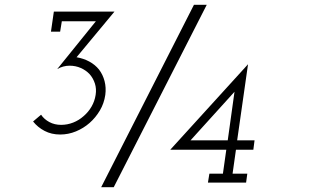

<svg xmlns="http://www.w3.org/2000/svg" viewBox="-20 -756 1316 795"><path d="M217 -470Q229 -477 242 -480.5Q255 -484 268 -484Q293 -484 314.5 -474.5Q336 -465 351 -449Q366 -432 373 -410Q380 -388 376 -363Q372 -337 359 -314.5Q346 -292 326 -275Q307 -258 283 -248.5Q259 -239 233 -239Q206 -239 184.5 -250.5Q163 -262 150 -281L117 -253Q136 -229 164.5 -214Q193 -199 229 -199Q263 -199 294.5 -212Q326 -225 351 -247Q376 -269 393.5 -298.5Q411 -328 416 -363Q420 -393 413 -420Q406 -447 390 -468Q374 -488 350 -501Q326 -514 297 -519L454 -708H203L191 -625H229L236 -668H377ZM399 19H451Q548 -171 643.5 -358.5Q739 -546 836 -736H783Q686 -546 591 -358.5Q496 -171 399 19ZM847 -37 841 0H999L1004 -37H943L957 -136H1029L1034 -175H962L1007 -490L685 -136H917L903 -37ZM951 -376 923 -175H769Z"/></svg>

Font: Josefin Slab Medium
Style: Italic
Weight: 500
Italic angle: -12°
Version: Version 2.000